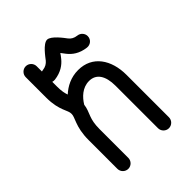

<svg xmlns="http://www.w3.org/2000/svg" viewBox="-204 -807 909 909"><g transform="rotate(-45 250.0 -352.5)"><path d="M78.1 -650.4V-514.2C78.1 -467.3 86.9 -439.5 94.2 -419.9C104 -395 108.9 -387.7 108.9 -374.5C108.9 -361.8 104 -353 94.7 -328.1C86.4 -305.7 78.1 -274.9 78.1 -229.5V-36.6C78.1 -16.6 94.7 0 114.7 0C134.8 0 151.4 -16.6 151.4 -36.6V-229.5C151.4 -264.2 156.7 -285.2 163.1 -302.7C171.4 -324.7 179.2 -340.3 181.6 -362.3C201.2 -394.5 232.9 -425.8 277.3 -425.8C324.2 -425.8 350.1 -388.7 350.1 -320.8V-36.6C350.1 -16.6 366.7 0 386.7 0C406.7 0 423.3 -16.6 423.3 -36.6V-320.8C423.3 -421.9 372.1 -499 277.3 -499C228 -499 189.5 -478 160.6 -451.7C155.3 -466.8 151.4 -483.9 151.4 -514.2V-545.9C156.2 -544.4 162.6 -543.9 167.5 -544.4C212.4 -549.8 239.7 -570.8 256.8 -591.3C264.2 -600.1 271 -609.4 274.9 -615.7L291.5 -593.8C309.6 -570.8 336.9 -549.8 382.3 -544.4C403.3 -542 423.3 -557.1 423.3 -580.6C423.3 -599.1 408.7 -614.7 391.1 -616.7C370.1 -619.1 358.4 -627 349.1 -638.7C338.9 -652.3 300.8 -704.6 274.9 -704.6C248 -704.6 210.4 -650.9 200.2 -638.2C190.9 -627.4 179.2 -619.1 158.7 -616.7C155.8 -616.2 154.3 -616.2 151.4 -615.2V-650.4C151.4 -670.4 134.8 -687 114.7 -687C94.7 -687 78.1 -670.4 78.1 -650.4Z"/></g></svg>

Font: Velvelyne
Style: Regular
Weight: 400
Designer: Manon Van der Borght et Mariel Nils
Foundry: Velvetyne
Version: Version 1.070;Glyphs 3.3.1 (3343)